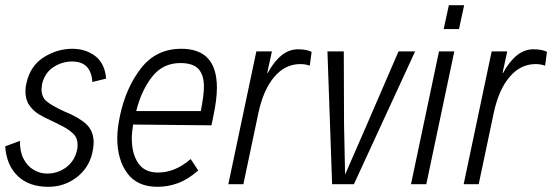

<svg xmlns="http://www.w3.org/2000/svg" viewBox="-22 -710 2128 740"><path d="M-2 -146 55 -167Q54 -127 68.5 -98.5Q83 -70 107.5 -55.5Q132 -41 159 -41Q201 -41 233.5 -65.5Q266 -90 275 -132Q277 -139 277 -152Q277 -180 258.5 -196.5Q240 -213 216 -225Q192 -237 184 -241Q148 -257 127 -270Q106 -283 91 -304.5Q76 -326 76 -358Q76 -374 80 -390Q95 -457 147 -489.5Q199 -522 257 -522Q308 -522 345 -494Q382 -466 387 -407L334 -394Q329 -473 256 -473Q217 -473 183.5 -451Q150 -429 140 -385Q138 -371 138 -366Q138 -335 159.5 -318Q181 -301 227 -280Q282 -258 310.5 -231.5Q339 -205 339 -160Q339 -145 334 -122Q321 -63 273.5 -26.5Q226 10 164 10Q90 10 46.5 -31.5Q3 -73 -2 -146Z M814 -372Q814 -325 799 -256L793 -227L491 -230Q486 -200 486 -176Q486 -118 510.5 -81.5Q535 -45 587 -45Q653 -45 713 -97L742 -53Q702 -18 663.5 -4Q625 10 585 10Q507 10 468.5 -42.5Q430 -95 430 -177Q430 -214 440 -262Q463 -372 521.5 -447Q580 -522 677 -522Q814 -522 814 -372ZM503 -282H752Q764 -344 764 -376Q764 -421 743 -444Q722 -467 673 -467Q606 -467 564.5 -414.5Q523 -362 503 -282Z M966 -512H1026L1008 -429H1010Q1060 -520 1126 -520Q1161 -520 1179 -510L1172 -457Q1155 -463 1135 -463Q1077 -463 1035 -413.5Q993 -364 974 -275L916 0H858Z M1578 -512 1342 0H1258L1240 -512H1303L1304 -231L1308 -37L1393 -232L1514 -512Z M1708 -690H1767L1747 -598H1688ZM1670 -512H1729L1621 0H1562Z M1873 -512H1933L1915 -429H1917Q1967 -520 2033 -520Q2068 -520 2086 -510L2079 -457Q2062 -463 2042 -463Q1984 -463 1942 -413.5Q1900 -364 1881 -275L1823 0H1765Z"/></svg>

Font: Decalotype Light Italic
Style: Regular
Weight: 300
Italic angle: -12°
Designer: Alfredo Marco Pradil
Foundry: Alfredo Marco Pradil
Version: Version 1.0